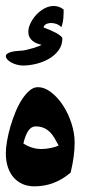

<svg xmlns="http://www.w3.org/2000/svg" viewBox="-20 -665 349 658"><path d="M102.5 -231.9Q87.4 -231.9 77.1 -217Q66.9 -202.1 60.1 -173.3Q74.2 -164.1 89.6 -159.2Q105 -154.3 122.6 -154.3Q129.9 -154.3 138.4 -155.3Q147 -156.2 155 -158Q163.1 -159.7 169.9 -161.9Q176.8 -164.1 180.7 -166.5Q180.7 -166 182.1 -164.6L172.9 -180.7Q160.2 -206.5 143.1 -219.2Q126 -231.9 102.5 -231.9ZM221.2 -72.8Q167 -26.4 97.7 -26.4Q75.2 -26.4 57.1 -34.4Q39.1 -42.5 26.4 -57.1Q13.7 -71.8 6.8 -92.8Q0 -113.8 0 -139.6Q0 -158.2 4.2 -182.1Q8.3 -206.1 15.6 -231.2Q22.9 -256.3 33 -280.8Q43 -305.2 55.2 -324Q67.4 -342.8 81.1 -354.5Q94.7 -366.2 109.4 -366.2Q132.8 -366.2 155.5 -348.6Q178.2 -331.1 196 -303.7Q213.9 -276.4 224.9 -242.4Q235.8 -208.5 235.8 -176.3Q235.8 -153.3 232.4 -127.7Q229 -102.1 222.2 -74.2ZM190.4 -571.8Q183.6 -579.1 173.6 -582.8Q163.6 -586.4 154.1 -586.2Q144.5 -585.9 137.5 -582Q130.4 -578.1 129.4 -570.8Q137.7 -567.9 148.7 -563.2Q159.7 -558.6 169.7 -553.5Q179.7 -548.3 186.8 -542.7Q193.8 -537.1 193.8 -532.7Q193.4 -508.8 179.7 -491.2Q166 -473.6 145.8 -462.4Q125.5 -451.2 102.3 -445.8Q79.1 -440.4 59.1 -440.4Q48.3 -440.4 37.6 -443.4Q26.9 -446.3 18.6 -450.9Q10.3 -455.6 5.1 -461.2Q0 -466.8 0 -472.2Q0 -477.5 4.9 -481Q9.8 -484.4 17.1 -486.6Q24.4 -488.8 33.2 -489.7Q42 -490.7 50.3 -491.2Q57.6 -491.2 69.8 -493.9Q82 -496.6 93.8 -500.2Q105.5 -503.9 113.8 -507.1Q122.1 -510.3 121.6 -511.7Q114.3 -513.2 106.2 -516.4Q98.1 -519.5 91.8 -524.7Q85.4 -529.8 81.3 -537.6Q77.1 -545.4 77.1 -556.6Q77.1 -569.8 84.5 -585.2Q91.8 -600.6 103.8 -613.8Q115.7 -627 131.6 -635.7Q147.5 -644.5 164.1 -644.5Q172.4 -644.5 180.9 -641.8Q189.5 -639.2 198.2 -632.3Q198.2 -627.4 198 -620.1Q197.8 -612.8 197.3 -605.2Q196.8 -597.7 195.6 -590.8Q194.3 -584 192.9 -579.6Z"/></svg>

Font: XB Niloofar
Style: Bold
Weight: 700
Designer: Behnam
Foundry: Irmug
Version: Version 7.201 2008